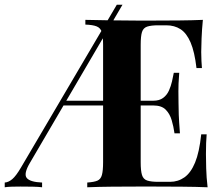

<svg xmlns="http://www.w3.org/2000/svg" viewBox="-34 -792 943 812"><path d="M484 -772 93 -104Q65 -57 79 -39.5Q93 -22 144 -20V0Q129 -2 104.5 -2.5Q80 -3 53 -3Q35 -3 16.5 -2.5Q-2 -2 -14 0V-20Q2 -21 18 -34.5Q34 -48 55 -84L460 -772ZM824 -708Q820 -668 818.5 -630Q817 -592 817 -572Q817 -552 818 -534Q819 -516 820 -504H797Q789 -573 772 -612.5Q755 -652 729.5 -668.5Q704 -685 669 -685H636Q605 -685 588.5 -679.5Q572 -674 566.5 -656.5Q561 -639 561 -602V-106Q561 -70 566.5 -52Q572 -34 588.5 -28.5Q605 -23 636 -23H685Q719 -23 746 -42Q773 -61 791 -104.5Q809 -148 817 -224H840Q837 -192 837 -140Q837 -119 838 -80.5Q839 -42 844 0Q795 -2 733 -2.5Q671 -3 623 -3Q593 -3 544 -3Q495 -3 439.5 -2.5Q384 -2 335 0V-20Q364 -22 378 -28Q392 -34 397 -52Q402 -70 402 -106V-602Q402 -639 396.5 -656.5Q391 -674 374.5 -680.5Q358 -687 327 -688V-708Q377 -707 434 -706Q491 -705 541.5 -705Q592 -705 623 -705Q667 -705 723 -705.5Q779 -706 824 -708ZM435 -366V-346H223L233 -366ZM695 -366Q695 -366 695 -356Q695 -346 695 -346H531Q531 -346 531 -356Q531 -366 531 -366ZM724 -484Q720 -433 720.5 -406Q721 -379 721 -356Q721 -333 722 -306.5Q723 -280 727 -228H704Q700 -257 692 -284Q684 -311 666.5 -328.5Q649 -346 614 -346V-366Q640 -366 656 -378Q672 -390 680.5 -409Q689 -428 693.5 -448Q698 -468 701 -484Z"/></svg>

Font: Playfair Display
Style: Bold
Weight: 700
Designer: Claus Eggers Sørensen
Foundry: Claus Eggers Sørensen
Version: Version 1.203